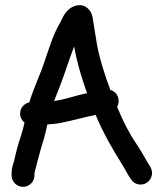

<svg xmlns="http://www.w3.org/2000/svg" viewBox="-20 -680 635 746"><path d="M75.3 -203.4C71.5 -187.3 67.5 -172.1 62.2 -154.8C49.3 -117.8 41.3 -84 33.8 -51.5C30.3 -40.2 25 -25.5 25 -6V1C25 25.1 44.3 46 69.5 46C94.7 46 114 25.1 114 1V-6C114 -6.7 114 -7.5 114.5 -10.6C125.7 -50.3 132.9 -85.3 146.8 -128.4C154.5 -152.7 158.9 -173.8 164.1 -196.4C179.6 -197.6 197.2 -198.9 215.8 -202.5C265.3 -212.4 304.3 -223.9 351.6 -233.6C381.5 -162.1 418.3 -98.2 455.4 -39.6C466.3 -22.3 475.5 -2.5 489 16.6C502.8 39.1 531.5 42 549.6 30.5C566.8 19.5 578.8 -5.7 564.5 -30.8C546 -60.3 528.8 -93.6 508.6 -123.1C482 -162.1 457.4 -210.2 435.1 -264.5C447.9 -287.6 440.1 -321.9 408.9 -330.3C388.5 -384.1 366.9 -450.7 356.6 -508.3C348.9 -552.8 346.1 -576.3 339.8 -611.5C337.1 -634.5 315.1 -667.4 276.7 -658.5C232.6 -647.8 221 -603.1 211.6 -588C185.4 -544.2 170.6 -490.6 153.3 -442C136.7 -390.4 112.1 -342.3 93.9 -282.3C75.9 -278.9 58 -261.7 58 -239C58 -224.7 64.5 -211.9 75.3 -203.4ZM190.1 -287.5C198 -307.8 206.1 -328.6 213.3 -346.8C233.1 -397.1 249.6 -453.5 268.2 -499.3C278.6 -438.6 297.4 -375.8 318.2 -318.1C272.4 -308.6 234 -293.5 190.1 -287.5Z"/></svg>

Font: Just Breathe
Style: Bd
Weight: 400
Foundry: Cannot Into Space Fonts
Version: Version 0.72